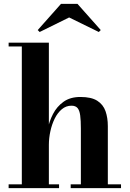

<svg xmlns="http://www.w3.org/2000/svg" viewBox="-20 -970 668 990"><path d="M24.5 0V-19.5H92.5V-730.5H24.5V-750H232V-19.5H284.5V0ZM344.5 0V-19.5H397V-307Q397 -349 393.5 -375Q390 -401 379.8 -413Q369.5 -425 348.5 -425Q320.5 -425 298.8 -406.8Q277 -388.5 262.2 -358.8Q247.5 -329 239.8 -293.5Q232 -258 232 -223.5L217 -222.5Q217 -258 225.2 -300.8Q233.5 -343.5 253.2 -382Q273 -420.5 307.5 -445.2Q342 -470 394.5 -470Q451 -470 481.5 -450.5Q512 -431 524 -397Q536 -363 536 -319.5V-19.5H604V0ZM184.5 -805 174.5 -815 294.5 -950H379.5L499.5 -815L489.5 -805L336.5 -880Z"/></svg>

Font: Bodoni Moda
Style: Bold
Weight: 700
Designer: Owen Earl
Foundry: indestructible type
Version: Version 2.005